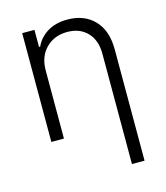

<svg xmlns="http://www.w3.org/2000/svg" viewBox="-113 -640 805 930"><g transform="rotate(-15 290.0 -174.5)"><path d="M146.7 -340.9V0H83.5V-545.5H144.9V-459.9H150.6Q170.5 -502.8 211.6 -527.7Q252.8 -552.6 311.1 -552.6Q395.6 -552.6 445.8 -500.5Q496.1 -448.5 496.1 -353.3V204.5H432.9V-349.4Q432.9 -416.2 395.6 -455.4Q358.3 -494.7 295.1 -494.7Q230.1 -494.7 188.4 -452.9Q146.7 -411.2 146.7 -340.9Z"/></g></svg>

Font: Inter Light BETA
Style: Regular
Weight: 300
Designer: Rasmus Andersson
Foundry: rsms
Version: Version 3.011;git-f93a4a705